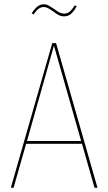

<svg xmlns="http://www.w3.org/2000/svg" viewBox="-20 -884 510 904"><path d="M366 -207H103L44 0H31L226 -681H244L439 0H425ZM362 -220 234 -669 107 -220ZM229 -831Q215 -841 205.5 -846Q196 -851 187 -851Q173 -851 162 -843Q151 -835 138 -816L129 -821Q143 -843 156.5 -853.5Q170 -864 187 -864Q198 -864 208 -858.5Q218 -853 236 -841Q250 -830 260.5 -825Q271 -820 282 -820Q297 -820 308 -829Q319 -838 332 -859L341 -854Q327 -829 313.5 -818Q300 -807 282 -807Q268 -807 256.5 -813Q245 -819 229 -831Z"/></svg>

Font: Fira Sans Compressed Hair
Style: Regular
Weight: 100
Width: 1
Designer: bBox Type GmbH & Carrois Corporate GbR & Edenspiekermann AG
Foundry: bBox Type GmbH & Carrois Corporate GbR & Edenspiekermann AG
Version: Version 4.301